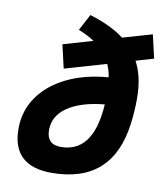

<svg xmlns="http://www.w3.org/2000/svg" viewBox="-84 -809 762 888"><g transform="rotate(10 297.0 -365.0)"><path d="M228 -663.6 268.6 -740.2Q369.6 -709.5 430.7 -662.6L568.4 -702.6L593.8 -592.8L510.7 -568.4Q539.6 -513.7 545.9 -442.4Q547.9 -418 547.9 -391.1Q547.9 -339.8 540.5 -280.3Q503.9 9.8 217.3 9.8Q32.2 9.8 32.2 -165.5Q32.2 -249.5 78.4 -315.4Q124.5 -381.3 207.8 -421.9Q291 -462.4 401.9 -471.2Q396.5 -504.4 384.3 -531.2L189.9 -474.6L164.6 -584.5L303.2 -625Q271.5 -646.5 228 -663.6ZM405.8 -344.7Q295.4 -334 233.9 -292.2Q172.4 -250.5 172.4 -183.6Q172.4 -115.7 239.3 -115.7Q385.3 -115.7 404.3 -325.2Q405.3 -335 405.8 -344.7Z"/></g></svg>

Font: CaskaydiaCove NFP
Style: Bold Italic
Weight: 700
Italic angle: -10°
Designer: Aaron Bell
Foundry: Saja Typeworks
Version: Version 2111.001; VTT 6.35;Nerd Fonts 3.1.1